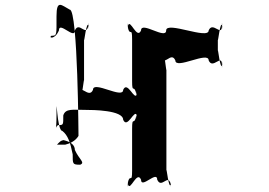

<svg xmlns="http://www.w3.org/2000/svg" viewBox="-20 -786 1113 795"><path d="M332 -331C364 -331 490 -330 490 -290C508 -250 537 -338 547 -308C547 -268 545 -349 545 -309C535 -260 527 -310 527 -252V-79C527 -21 518 -74 508 -24C508 16 510 -62 510 -22C519 9 547 -82 564 -42C564 -2 631 -82 631 -42C649 -2 677 -71 687 -22C687 18 688 -64 688 -24C679 6 669 -101 669 -79V-499C669 -477 661 -587 651 -556C651 -516 648 -594 648 -554C658 -504 688 -576 706 -536C706 -496 844 -576 844 -536C861 -496 899 -567 899 -517C899 -477 901 -558 901 -518C892 -488 882 -596 882 -574V-623C882 -601 892 -708 901 -678C901 -638 899 -720 899 -680C899 -630 861 -700 844 -660C844 -620 668 -700 668 -660C668 -620 564 -700 564 -660C547 -620 519 -711 510 -680C510 -640 508 -718 508 -678C518 -628 527 -681 527 -623V-451C527 -393 535 -443 545 -394C545 -354 547 -436 547 -396C537 -366 508 -454 490 -414C490 -374 365 -454 365 -414C348 -374 308 -447 308 -396C308 -356 310 -434 310 -394C319 -363 328 -473 328 -451V-623C328 -601 338 -708 348 -678C348 -638 346 -720 346 -680C336 -631 308 -700 290 -660C290 -620 224 -700 224 -660C207 -620 179 -629 193 -638C216 -638 214 -639 214 -719C214 -790 235 -764 269 -746C303 -746 305 -203 305 -223C305 -225 294 -197 250 -187H216C225 -196 231 -206 248 -206C225 -206 290 -205 290 -165C308 -125 334 -113 312 -104C280 -104 281 -107 281 -147C271 -197 261 -226 238 -244C215 -244 214 -414 214 -314C214 -232 206 -259 220 -268C243 -268 242 -268 242 -308C251 -338 282 -331 332 -331Z"/></svg>

Font: Hussar Przerywany
Style: Regular
Weight: 400
Foundry: Cannot Into Space Fonts
Version: Version 0.982